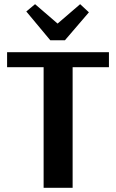

<svg xmlns="http://www.w3.org/2000/svg" viewBox="-20 -900 556 920"><path d="M221 -707 106 -845 148 -880 256 -787 364 -880 406 -841 291 -707ZM189 0V-578H14V-650H502V-578H328V0Z"/></svg>

Font: Arsenal SC
Style: Bold
Weight: 700
Designer: Andrij Shevchenko
Foundry: Stairsfor
Version: Version 2.001; ttfautohint (v1.8.4.7-5d5b)